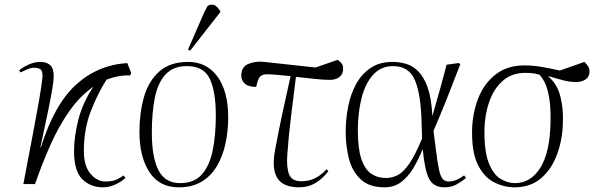

<svg xmlns="http://www.w3.org/2000/svg" viewBox="-20 -788 2576 822"><path d="M421 14Q367 14 332 -21Q297 -56 297 -141Q297 -202 315.5 -275.5Q334 -349 380 -417Q322 -377 276 -311Q230 -245 194.5 -164.5Q159 -84 130 0H80Q87 -38 97.5 -92Q108 -146 119 -205Q130 -264 140 -318.5Q150 -373 156 -412Q162 -451 162 -464Q162 -487 151.5 -492.5Q141 -498 127 -498Q112 -498 96.5 -491Q81 -484 68 -478L62 -487Q79 -501 103.5 -512Q128 -523 154 -523Q178 -523 194 -510Q210 -497 210 -462Q210 -446 204.5 -411.5Q199 -377 186.5 -315.5Q174 -254 153 -158L155 -157Q212 -340 305 -425Q398 -510 525 -518L542 -475L537 -465Q510 -466 484.5 -461Q459 -456 436 -447Q396 -384 367.5 -308.5Q339 -233 339 -141Q339 -78 367 -44.5Q395 -11 432 -11Q461 -11 478.5 -19Q496 -27 509 -37L517 -26Q498 -9 472.5 2.5Q447 14 421 14Z M745 14Q662 14 619.5 -51.5Q577 -117 577 -223Q577 -305 596.5 -373Q616 -441 662 -482Q708 -523 786 -523Q865 -523 911 -460Q957 -397 957 -286Q957 -228 945.5 -174Q934 -120 909 -77.5Q884 -35 843.5 -10.5Q803 14 745 14ZM751 -4Q811 -4 844 -41Q877 -78 890.5 -143.5Q904 -209 904 -293Q904 -397 878 -451Q852 -505 780 -505Q721 -505 688 -468.5Q655 -432 642.5 -367.5Q630 -303 630 -220Q630 -114 658.5 -59Q687 -4 751 -4ZM794 -571 785 -576 853 -732Q862 -751 867 -759.5Q872 -768 887 -768Q898 -768 906 -761Q914 -754 923 -741V-736Z M1261 14Q1193 14 1168 -24.5Q1143 -63 1157 -142Q1171 -219 1188 -298Q1205 -377 1224 -462Q1194 -465 1167 -467.5Q1140 -470 1120 -470Q1107 -470 1096.5 -462.5Q1086 -455 1080 -429L1077 -416Q1043 -416 1028 -430Q1013 -444 1013 -464Q1013 -502 1043.5 -514.5Q1074 -527 1111 -523L1331 -499L1426 -532Q1435 -525 1442 -517Q1449 -509 1449 -494Q1449 -471 1433.5 -458.5Q1418 -446 1392 -446Q1363 -446 1324.5 -450.5Q1286 -455 1247 -459Q1236 -371 1226 -289.5Q1216 -208 1210 -127Q1206 -72 1217.5 -42Q1229 -12 1270 -12Q1303 -12 1329 -25Q1355 -38 1378 -63L1386 -56Q1364 -25 1332 -5.5Q1300 14 1261 14Z M1626 14Q1561 14 1524.5 -20Q1488 -54 1474 -108Q1460 -162 1460 -223Q1460 -278 1470.5 -331.5Q1481 -385 1504.5 -428Q1528 -471 1566.5 -497Q1605 -523 1660 -523Q1689 -523 1717.5 -515Q1746 -507 1770 -483.5Q1794 -460 1810.5 -414.5Q1827 -369 1831 -294H1832Q1856 -377 1869.5 -426.5Q1883 -476 1892 -511L1943 -518L1951 -514Q1923 -441 1895.5 -371.5Q1868 -302 1836 -228L1846 -148Q1853 -92 1859.5 -62Q1866 -32 1875.5 -21.5Q1885 -11 1902 -11Q1932 -11 1967 -37L1975 -26Q1961 -14 1937.5 0Q1914 14 1884 14Q1835 14 1816.5 -23.5Q1798 -61 1790 -148H1789Q1772 -106 1750 -69Q1728 -32 1698 -9Q1668 14 1626 14ZM1632 -26Q1660 -26 1684 -39Q1708 -52 1733 -88.5Q1758 -125 1787 -195L1785 -263Q1782 -384 1756.5 -444.5Q1731 -505 1663 -505Q1611 -505 1577.5 -468Q1544 -431 1528 -368.5Q1512 -306 1512 -229Q1512 -152 1527 -107.5Q1542 -63 1569 -44.5Q1596 -26 1632 -26Z M2183 14Q2138 14 2095.5 -7.5Q2053 -29 2026.5 -81.5Q2000 -134 2001 -226Q2002 -302 2027 -366Q2052 -430 2101.5 -469Q2151 -508 2225 -508Q2261 -508 2296.5 -502Q2332 -496 2377 -486L2482 -523Q2492 -513 2498 -504Q2504 -495 2504 -481Q2503 -459 2487 -448Q2471 -437 2447 -437Q2420 -437 2396 -443Q2372 -449 2328 -462V-460Q2365 -429 2378.5 -377Q2392 -325 2390 -269Q2389 -193 2365.5 -128.5Q2342 -64 2296.5 -25Q2251 14 2183 14ZM2184 -4Q2253 -4 2294 -71Q2335 -138 2337 -266Q2338 -296 2335.5 -333Q2333 -370 2323 -406Q2313 -442 2290 -468Q2273 -473 2260 -474.5Q2247 -476 2228 -476Q2171 -476 2132.5 -442Q2094 -408 2074.5 -352Q2055 -296 2054 -231Q2053 -140 2072.5 -90.5Q2092 -41 2122.5 -22.5Q2153 -4 2184 -4Z"/></svg>

Font: Literata 72pt ExtraLight
Style: Italic
Weight: 200
Italic angle: -2°
Designer: Latin by Veronika Burian and Jose Scaglione. Greek by Irene Vlachou. Cyrillic by Vera Evstafieva
Foundry: TypeTogether
Version: Version 3.002